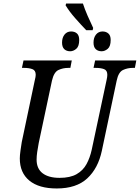

<svg xmlns="http://www.w3.org/2000/svg" viewBox="-20 -1056 791 1086"><path d="M468 -885Q438 -916 405 -953.5Q372 -991 351 -1026L354 -1036H449Q459 -1005 475.5 -967Q492 -929 507 -898L504 -885ZM377 -766Q356 -766 343.5 -778Q331 -790 331 -815Q331 -843 345 -860.5Q359 -878 382 -878Q403 -878 415.5 -866.5Q428 -855 428 -830Q428 -794 411.5 -780Q395 -766 377 -766ZM555 -766Q534 -766 521.5 -778Q509 -790 509 -815Q509 -843 523 -860.5Q537 -878 560 -878Q580 -878 593 -866.5Q606 -855 606 -830Q606 -794 589.5 -780Q573 -766 555 -766ZM301 10Q200 10 146 -34.5Q92 -79 92 -160Q92 -177 96 -205.5Q100 -234 103 -252L177 -603Q182 -622 182 -633Q182 -658 163 -665Q144 -672 116 -672H104L113 -714H386L378 -672H366Q336 -672 310.5 -660Q285 -648 274 -600L199 -247Q194 -220 190.5 -196.5Q187 -173 187 -153Q187 -102 221 -76Q255 -50 317 -50Q377 -50 413.5 -71Q450 -92 469.5 -128Q489 -164 499 -210L583 -604Q587 -621 587 -633Q587 -658 568.5 -665Q550 -672 521 -672H509L518 -714H751L743 -672H731Q701 -672 675.5 -660Q650 -648 640 -600L556 -203Q535 -104 473.5 -47Q412 10 301 10Z"/></svg>

Font: Noto Serif SemiCondensed
Style: Italic
Weight: 400
Width: 4
Italic angle: -12°
Designer: Monotype Design Team
Foundry: Monotype Imaging Inc.
Version: Version 2.013